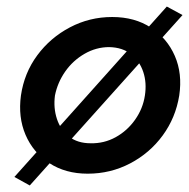

<svg xmlns="http://www.w3.org/2000/svg" viewBox="-20 -522 578 587"><path d="M44 -230Q35 -164 58 -110Q81 -56 130.5 -23.5Q180 9 248 9Q318 9 378 -22.5Q438 -54 477.5 -108Q517 -162 528 -230Q538 -297 514.5 -351Q491 -405 441.5 -437.5Q392 -470 323 -470Q254 -470 194 -438.5Q134 -407 94 -353Q54 -299 44 -230ZM148 -230Q156 -270 179.5 -303.5Q203 -337 238.5 -357.5Q274 -378 314 -378Q355 -377 381 -356Q407 -335 418 -302Q429 -269 423 -230Q417 -190 393 -156Q369 -122 333.5 -102.5Q298 -83 257 -84Q217 -84 191 -104.5Q165 -125 154 -158.5Q143 -192 148 -230ZM490 -502 24 19 71 45 538 -476Z"/></svg>

Font: Jost Medium
Style: Italic
Weight: 500
Italic angle: -5°
Version: Version 3.710